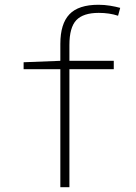

<svg xmlns="http://www.w3.org/2000/svg" viewBox="-20 -785 570 805"><path d="M233 0V-495H79V-524L233 -530V-601Q233 -685 271 -725Q309 -765 393 -765Q418 -765 442 -761Q466 -757 484 -752L475 -719Q439 -731 394 -731Q329 -731 300 -700.5Q271 -670 271 -596V-530H457V-495H271V0Z"/></svg>

Font: Noto Sans Mono Condensed ExtraLight
Style: Regular
Weight: 200
Width: 3
Designer: Monotype Design Team
Foundry: Monotype Imaging Inc.
Version: Version 2.014; ttfautohint (v1.8.4.7-5d5b)